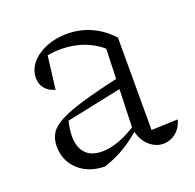

<svg xmlns="http://www.w3.org/2000/svg" viewBox="-96 -592 711 701"><g transform="rotate(-20 259.5 -241.5)"><path d="M427 5Q398 5 373 -17Q348 -39 339 -83L349 -393Q284 -448 190 -448Q170 -448 150 -445Q130 -442 111 -437L141 -454L124 -315Q98 -322 84.5 -339Q71 -356 71 -379Q71 -411 92 -436.5Q113 -462 150 -477.5Q187 -493 232 -493Q282 -493 326 -473Q370 -453 403 -416V-57L506 -61Q500 -39 488 -24.5Q476 -10 460 -2.5Q444 5 427 5ZM198 10Q135 9 96 -27Q57 -63 57 -120Q57 -148 70 -169Q83 -190 116.5 -207.5Q150 -225 210 -242.5Q270 -260 365 -281V-242L112 -189L132 -200Q127 -184 124.5 -167Q122 -150 122 -135Q122 -92 143.5 -68.5Q165 -45 208 -45Q240 -45 277 -59Q314 -73 355 -101V-84Q320 -52 283 -29Q246 -6 198 10Z"/></g></svg>

Font: Piazzolla Thin ExtraLight
Style: Regular
Weight: 250
Version: Version 2.005